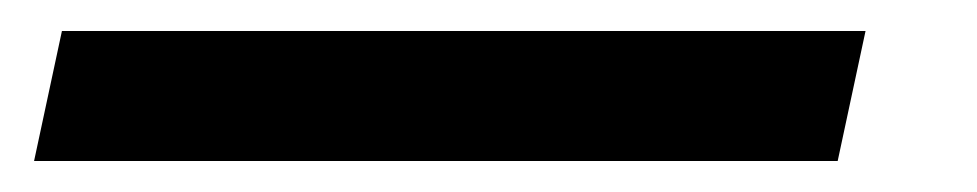

<svg xmlns="http://www.w3.org/2000/svg" viewBox="-20 55 631 124"><path d="M20 75H539L521 159H2Z"/></svg>

Font: League Gothic Italic
Style: Regular
Weight: 400
Designer: Tyler Finck
Foundry: The League of Moveable Type
Version: Version 1.001;PS 001.001;hotconv 1.0.56;makeotf.lib2.0.21325